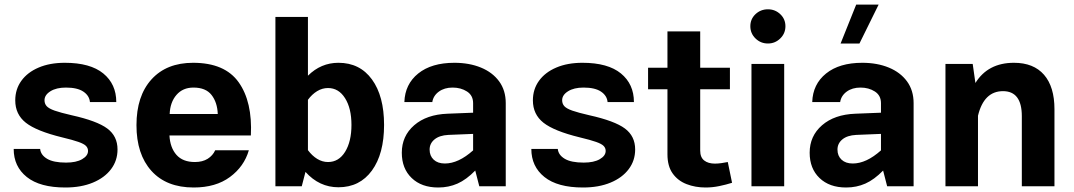

<svg xmlns="http://www.w3.org/2000/svg" viewBox="-20 -811 4677 836"><path d="M262.2 -537.6Q373 -537.6 429.7 -491.2Q486.3 -444.8 486.3 -366.7H371.6Q369.1 -394.5 343 -412.1Q316.9 -429.7 267.1 -429.7Q225.1 -429.7 199.5 -413.6Q173.8 -397.5 173.8 -374.5Q173.8 -359.4 183.1 -348.9Q192.4 -338.4 218 -329.3Q243.7 -320.3 292.5 -309.1Q402.3 -284.7 447 -251.5Q491.7 -218.3 491.7 -160.2Q491.7 -111.8 463.6 -74.5Q435.5 -37.1 384.5 -15.9Q333.5 5.4 264.6 5.4Q153.8 5.4 96.7 -40.3Q39.6 -85.9 39.6 -162.6H154.8Q157.2 -136.2 185.1 -119.6Q212.9 -103 267.6 -103Q312 -103 337.6 -117.9Q363.3 -132.8 363.3 -153.8Q363.3 -166.5 354.5 -175.5Q345.7 -184.6 321.5 -193.1Q297.4 -201.7 250.5 -212.9Q138.7 -240.2 92.5 -276.6Q46.4 -313 46.4 -374Q46.4 -422.4 73 -459.2Q99.6 -496.1 148.2 -516.8Q196.8 -537.6 262.2 -537.6Z M717.8 -221.2Q720.7 -168 748.3 -136.7Q775.9 -105.5 828.6 -105.5Q861.8 -105.5 884.3 -119.6Q906.7 -133.8 917 -156.7H1063.5Q1043 -85.9 981.2 -40.3Q919.4 5.4 823.2 5.4Q704.6 5.4 639.4 -66.9Q574.2 -139.2 574.2 -266.1Q574.2 -393.1 639.6 -465.3Q705.1 -537.6 820.8 -537.6Q959 -537.6 1019.3 -452.6Q1079.6 -367.7 1072.3 -221.2ZM718.8 -314.5H928.2Q926.3 -365.2 901.1 -397.5Q876 -429.7 822.3 -429.7Q775.9 -429.7 748.3 -397.7Q720.7 -365.7 718.8 -314.5Z M1293.9 0H1179.2V-737.3H1320.8V-481.4Q1377.4 -537.6 1453.6 -537.6Q1546.9 -537.6 1599.6 -465.1Q1652.3 -392.6 1652.3 -267.1Q1652.3 -141.1 1599.4 -68.4Q1546.4 4.4 1453.6 4.4Q1370.1 4.4 1310.1 -62.5ZM1408.2 -427.7Q1383.3 -427.7 1360.8 -414.1Q1338.4 -400.4 1320.8 -376.5V-157.2Q1338.9 -132.8 1361.3 -119.1Q1383.8 -105.5 1408.2 -105.5Q1455.1 -105.5 1482.7 -150.1Q1510.3 -194.8 1510.3 -267.1Q1510.3 -339.4 1482.4 -383.5Q1454.6 -427.7 1408.2 -427.7Z M2182.1 -361.8V0H2066.9L2049.3 -68.4Q2010.7 -28.8 1972.2 -11.7Q1933.6 5.4 1888.2 5.4Q1815.4 5.4 1772.5 -35.9Q1729.5 -77.1 1729.5 -146Q1729.5 -218.8 1783.4 -265.6Q1837.4 -312.5 1928.7 -315.9L2040 -320.3V-361.8Q2040 -395.5 2013.4 -412.6Q1986.8 -429.7 1950.7 -429.7Q1915 -429.7 1890.9 -412.1Q1866.7 -394.5 1862.3 -366.7H1740.7Q1743.2 -444.3 1801 -491Q1858.9 -537.6 1958.5 -537.6Q2023.4 -537.6 2074 -516.8Q2124.5 -496.1 2153.3 -456.8Q2182.1 -417.5 2182.1 -361.8ZM1850.6 -159.7Q1850.6 -132.3 1868.4 -115.7Q1886.2 -99.1 1917 -99.1Q1976.1 -99.1 2040 -156.2V-228L1932.1 -223.6Q1893.6 -221.7 1872.1 -204.1Q1850.6 -186.5 1850.6 -159.7Z M2516.1 -537.6Q2627 -537.6 2683.6 -491.2Q2740.2 -444.8 2740.2 -366.7H2625.5Q2623 -394.5 2596.9 -412.1Q2570.8 -429.7 2521 -429.7Q2479 -429.7 2453.4 -413.6Q2427.7 -397.5 2427.7 -374.5Q2427.7 -359.4 2437 -348.9Q2446.3 -338.4 2471.9 -329.3Q2497.6 -320.3 2546.4 -309.1Q2656.2 -284.7 2700.9 -251.5Q2745.6 -218.3 2745.6 -160.2Q2745.6 -111.8 2717.5 -74.5Q2689.5 -37.1 2638.4 -15.9Q2587.4 5.4 2518.6 5.4Q2407.7 5.4 2350.6 -40.3Q2293.5 -85.9 2293.5 -162.6H2408.7Q2411.1 -136.2 2439 -119.6Q2466.8 -103 2521.5 -103Q2565.9 -103 2591.6 -117.9Q2617.2 -132.8 2617.2 -153.8Q2617.2 -166.5 2608.4 -175.5Q2599.6 -184.6 2575.4 -193.1Q2551.3 -201.7 2504.4 -212.9Q2392.6 -240.2 2346.4 -276.6Q2300.3 -313 2300.3 -374Q2300.3 -422.4 2326.9 -459.2Q2353.5 -496.1 2402.1 -516.8Q2450.7 -537.6 2516.1 -537.6Z M3148.9 -105.5 3167.5 -15.1Q3141.1 -6.8 3111.6 -0.7Q3082 5.4 3052.2 5.4Q3007.3 5.4 2969.5 -9.3Q2931.6 -23.9 2908.9 -55.7Q2886.2 -87.4 2886.2 -139.2V-422.4H2801.8V-516.1H2886.2V-674.3H3028.8V-516.1H3158.2V-422.4H3028.8V-155.3Q3028.8 -126 3046.1 -112.3Q3063.5 -98.6 3092.8 -98.6Q3106 -98.6 3121.6 -100.8Q3137.2 -103 3148.9 -105.5Z M3247.1 -696.8Q3247.1 -728 3269.5 -749.3Q3292 -770.5 3323.7 -770.5Q3355 -770.5 3377.4 -749.3Q3399.9 -728 3399.9 -696.8Q3399.9 -665.5 3377.4 -643.6Q3355 -621.6 3323.7 -621.6Q3292 -621.6 3269.5 -643.6Q3247.1 -665.5 3247.1 -696.8ZM3252 -532.7H3394.5V0H3252Z M3958 -361.8V0H3842.8L3825.2 -68.4Q3786.6 -28.8 3748 -11.7Q3709.5 5.4 3664.1 5.4Q3591.3 5.4 3548.3 -35.9Q3505.4 -77.1 3505.4 -146Q3505.4 -218.8 3559.3 -265.6Q3613.3 -312.5 3704.6 -315.9L3815.9 -320.3V-361.8Q3815.9 -395.5 3789.3 -412.6Q3762.7 -429.7 3726.6 -429.7Q3690.9 -429.7 3666.7 -412.1Q3642.6 -394.5 3638.2 -366.7H3516.6Q3519 -444.3 3576.9 -491Q3634.8 -537.6 3734.4 -537.6Q3799.3 -537.6 3849.9 -516.8Q3900.4 -496.1 3929.2 -456.8Q3958 -417.5 3958 -361.8ZM3626.5 -159.7Q3626.5 -132.3 3644.3 -115.7Q3662.1 -99.1 3692.9 -99.1Q3752 -99.1 3815.9 -156.2V-228L3708 -223.6Q3669.4 -221.7 3647.9 -204.1Q3626.5 -186.5 3626.5 -159.7ZM3708 -791H3805.7L3722.2 -621.6H3640.1Z M4238.3 0H4096.7V-532.7H4215.3L4227.1 -449.7Q4281.7 -537.6 4395 -537.6Q4480.5 -537.6 4525.9 -485.4Q4571.3 -433.1 4571.3 -335.4V0H4429.2V-305.2Q4429.2 -414.1 4347.2 -414.1Q4264.2 -414.1 4238.3 -307.1Z"/></svg>

Font: Estedad-FD Bold
Style: Regular
Weight: 700
Designer: Amin Abedi
Version: Version 7.3